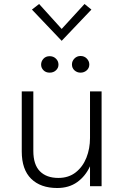

<svg xmlns="http://www.w3.org/2000/svg" viewBox="-20 -933 635 962"><path d="M266.5 9Q183.5 9 136.2 -37.2Q89 -83.5 89 -174V-475H147V-177Q147 -108 180 -74.8Q213 -41.5 272.5 -41.5Q324 -41.5 359.5 -69.5Q395 -97.5 413 -143Q431 -188.5 431 -241.5V-475H489V0H431V-100Q408 -50 366.8 -20.5Q325.5 9 266.5 9ZM383.5 -569Q366 -569 353.2 -580.5Q340.5 -592 340.5 -610Q340.5 -627 353 -639.8Q365.5 -652.5 383.5 -652.5Q402.5 -652.5 415 -639.5Q427.5 -626.5 427.5 -610Q427.5 -592 414.5 -580.5Q401.5 -569 383.5 -569ZM229 -569Q209.5 -569 197.8 -581Q186 -593 186 -609Q186 -626 197.8 -638.8Q209.5 -651.5 229 -651.5Q247.5 -651.5 260.2 -639.2Q273 -627 273 -609Q273 -592.5 260.5 -580.8Q248 -569 229 -569ZM289 -728.5 140 -885 176 -913 289 -788 403.5 -913 438 -885Z"/></svg>

Font: Betina Sans Light
Style: Regular
Weight: 300
Designer: Jonathan Pinhorn (font) & Cristiano Sobral (main changes)
Version: Version 2.001;October 6, 2020;FontCreator 13.0.0.2681 64-bit